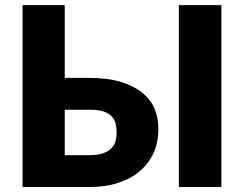

<svg xmlns="http://www.w3.org/2000/svg" viewBox="-20 -749 977 769"><path d="M239.3 -127.4H337.4Q370.6 -127.4 392.6 -134.8Q412.1 -141.6 426.3 -155.3Q438.5 -168.5 442.9 -184.1Q447.3 -200.2 447.3 -217.3Q447.3 -236.8 442.9 -254.4Q439 -271 426.3 -284.2Q412.1 -297.4 392.6 -303.2Q371.6 -309.6 337.4 -309.6H239.3ZM239.3 -437H337.4Q413.1 -437 465.8 -420.4Q519.5 -403.3 551.3 -376.5Q585.4 -347.7 599.6 -312Q614.3 -275.4 614.3 -234.4Q614.3 -179.7 596.2 -139.2Q577.1 -96.2 541.5 -64.9Q507.3 -34.7 454.6 -17.1Q403.8 0 337.4 0H70.3V-728.5H239.3ZM866.7 -728.5V0H696.3V-728.5Z"/></svg>

Font: Lato-ExtraBold
Style: Regular
Weight: 500
Designer: Lukasz Dziedzic with Adam Twardoch and Botio Nikoltchev
Foundry: tyPoland Lukasz Dziedzic
Version: ""